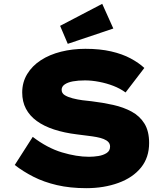

<svg xmlns="http://www.w3.org/2000/svg" viewBox="-20 -973 880 1003"><path d="M431 10Q346 10 277.5 -6Q209 -22 155 -49.5Q101 -77 57 -111L151 -258Q227 -200 303.5 -177Q380 -154 445 -154Q469 -154 494 -158Q519 -162 537 -173.5Q555 -185 555 -207Q555 -221 546.5 -230.5Q538 -240 522 -246.5Q506 -253 484.5 -257Q463 -261 437 -264Q411 -267 382 -271Q316 -279 262.5 -296.5Q209 -314 172 -341Q135 -368 115.5 -405Q96 -442 96 -490Q96 -543 122 -586Q148 -629 193.5 -658.5Q239 -688 299 -703Q359 -718 426 -718Q502 -718 560.5 -704.5Q619 -691 662 -668Q705 -645 734 -618L636 -490Q607 -511 572 -524.5Q537 -538 498 -545.5Q459 -553 424 -553Q388 -553 361 -548Q334 -543 318 -532Q302 -521 302 -504Q302 -486 318 -476Q334 -466 359 -459.5Q384 -453 410 -449.5Q436 -446 459 -444Q517 -437 571 -425Q625 -413 667.5 -390Q710 -367 734.5 -327.5Q759 -288 759 -226Q759 -150 716.5 -97.5Q674 -45 598.5 -17.5Q523 10 431 10ZM334 -744 294 -838 514 -953 572 -824Z"/></svg>

Font: Lexend Mega ExtraBold
Style: Regular
Weight: 800
Designer: Bonnie Shaver-Troup, Thomas Jockin
Foundry: Lexend
Version: Version 1.007